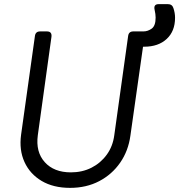

<svg xmlns="http://www.w3.org/2000/svg" viewBox="-20 -897 867 929"><path d="M319 12Q238 12 181.5 -21.5Q125 -55 98.5 -113Q72 -171 82 -245L149 -723Q152 -745 174 -745H207Q232 -745 229 -719L163 -243Q152 -162 196.5 -112.5Q241 -63 323 -63Q378 -63 422.5 -85.5Q467 -108 496.5 -148.5Q526 -189 533 -243L600 -723Q603 -745 625 -745H674Q695 -745 714 -758.5Q733 -772 733 -812Q733 -828 728 -850Q722 -877 748 -877H792Q813 -877 819 -858Q823 -846 825 -834.5Q827 -823 827 -811Q827 -746 786.5 -708.5Q746 -671 678 -671H672L611 -241Q601 -167 561.5 -110Q522 -53 460 -20.5Q398 12 319 12Z"/></svg>

Font: Pitagon Sans Text
Style: Italic
Weight: 400
Italic angle: -8°
Designer: Travis Tran
Foundry: Pitagon
Version: Version 1.001; ttfautohint (v1.8.4.7-5d5b);gftools[0.9.26]